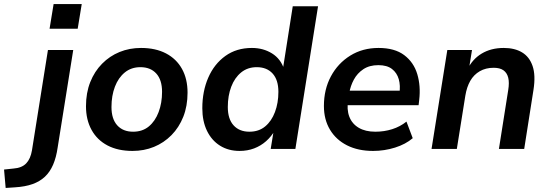

<svg xmlns="http://www.w3.org/2000/svg" viewBox="-129 -736 2712 949"><path d="M116 -594 136 -716H275L255 -594ZM-101 193 -109 102 -62 97Q-21 94 0.5 71.5Q22 49 29 7L108 -489H233L156 -7Q149 42 133.5 78Q118 114 93 137.5Q68 161 31.5 174Q-5 187 -56 190Z M526 10Q454 10 402.5 -17Q351 -44 323.5 -94Q296 -144 296 -211Q296 -277 317 -330Q338 -383 375.5 -421Q413 -459 462 -479Q511 -499 568 -499Q640 -499 691.5 -472Q743 -445 770.5 -395.5Q798 -346 798 -278Q798 -212 777 -159Q756 -106 718.5 -68Q681 -30 632 -10Q583 10 526 10ZM529 -85Q575 -85 606.5 -111Q638 -137 655 -182Q672 -227 672 -282Q672 -341 643.5 -372.5Q615 -404 565 -404Q520 -404 488 -378Q456 -352 439 -307.5Q422 -263 422 -207Q422 -148 450.5 -116.5Q479 -85 529 -85Z M1055 10Q1000 10 958.5 -16Q917 -42 894 -89.5Q871 -137 871 -201Q871 -285 900.5 -352.5Q930 -420 985 -459.5Q1040 -499 1116 -499Q1172 -499 1215.5 -472Q1259 -445 1276 -392L1269 -393L1318 -705H1443L1331 0H1209L1224 -92H1230Q1212 -61 1186 -38Q1160 -15 1127 -2.5Q1094 10 1055 10ZM1104 -85Q1150 -85 1181.5 -111Q1213 -137 1230 -182Q1247 -227 1247 -282Q1247 -341 1218.5 -372.5Q1190 -404 1140 -404Q1095 -404 1063 -378Q1031 -352 1014 -307.5Q997 -263 997 -207Q997 -148 1025.5 -116.5Q1054 -85 1104 -85Z M1715 10Q1641 10 1586.5 -17.5Q1532 -45 1502 -95Q1472 -145 1472 -212Q1472 -294 1506.5 -358.5Q1541 -423 1602 -461Q1663 -499 1742 -499Q1822 -499 1869 -463.5Q1916 -428 1933.5 -369.5Q1951 -311 1943 -242L1940 -216H1572L1582 -288H1862L1845 -273Q1851 -313 1842 -344.5Q1833 -376 1808.5 -395Q1784 -414 1741 -414Q1697 -414 1667 -394Q1637 -374 1620 -342.5Q1603 -311 1597 -275L1592 -244Q1584 -195 1597.5 -159.5Q1611 -124 1644 -104.5Q1677 -85 1726 -85Q1770 -85 1809.5 -97.5Q1849 -110 1880 -135L1911 -53Q1876 -23 1823.5 -6.5Q1771 10 1715 10Z M2004 0 2082 -489H2204L2188 -390H2180Q2205 -443 2251.5 -471Q2298 -499 2361 -499Q2415 -499 2451.5 -477Q2488 -455 2503.5 -409.5Q2519 -364 2508 -293L2462 0H2337L2383 -291Q2389 -328 2383 -352Q2377 -376 2359.5 -388.5Q2342 -401 2311 -401Q2272 -401 2242.5 -384Q2213 -367 2195.5 -336.5Q2178 -306 2171 -263L2129 0Z"/></svg>

Font: Nunito Sans 12pt
Style: Bold Italic
Weight: 700
Italic angle: -9°
Designer: Vernon Adams
Foundry: Vernon Adams
Version: Version 3.101;gftools[0.9.27]